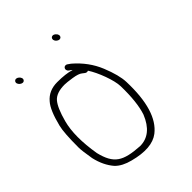

<svg xmlns="http://www.w3.org/2000/svg" viewBox="-185 -723 830 830"><g transform="rotate(-45 230.0 -308.0)"><path d="M58.2 -131C45.1 -209.7 45.3 -274.4 58.9 -325C70.5 -368.3 83.4 -398.1 97.6 -414.5C111.8 -430.8 135.5 -439 168.7 -439C177.2 -439 192 -437.4 213.2 -434.2C234.4 -431 248.7 -426.3 256.1 -420L265.2 -413C270.7 -408.3 276.5 -407.3 282.7 -410C307.1 -373.5 334.9 -300 335.4 -262C336.9 -196.7 331.2 -144.7 318.3 -106C295.1 -48.7 259.6 -20 211.7 -20C113.5 -26.1 78.7 -46.9 58.2 -131ZM237.6 -459C216.4 -465.7 188.6 -469 153.9 -469C119.2 -469 91.9 -457 71.9 -433C55.2 -414.4 40.6 -379.8 28 -329.2C22 -305.5 19.1 -263.4 19.2 -202.8C19.2 -190.7 22.3 -166.4 28.4 -130C36.8 -93 51.6 -62.3 72.7 -38C88.9 -21.5 111.9 -9.5 141.7 -2C208.9 15.8 259.2 11.8 292.7 -14C345.6 -54.9 370.1 -136.2 366 -258C365.1 -286.3 355.7 -322.5 337.8 -366.7C319.8 -410.9 291.4 -449.7 252.6 -483L241.2 -491C224.3 -504.3 208 -482.3 224.9 -469L236.2 -461C236.3 -460.3 236.8 -459.7 237.6 -459ZM278.4 -598C297.3 -581.8 314.4 -603 295.8 -619.5C276.9 -636.3 259.9 -613.8 278.4 -598ZM28.7 -600.8C16.8 -586.4 44.8 -562.5 56.5 -576.5C68.1 -590.5 40.7 -615.1 28.7 -600.8Z"/></g></svg>

Font: MewTooHand
Style: Lta
Weight: 400
Designer: Mew Too, Robert Jablonski
Version: Version 0.77